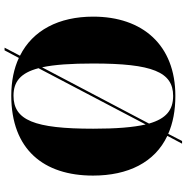

<svg xmlns="http://www.w3.org/2000/svg" viewBox="-8 -788 835 860"><g transform="rotate(-90 410.0 -357.5)"><path d="M232 -26 197 40H209L241 -22C289 -1 345 10 411 10C639 10 766 -137 766 -358C766 -512 705 -629 591 -686L627 -755H615L581 -691C534 -713 477 -725 412 -725C171 -725 54 -580 54 -359C54 -202 113 -82 232 -26ZM535 -603 283 -123C270 -179 264 -256 264 -358C264 -622 302 -715 412 -715C475 -715 514 -683 535 -603ZM411 0C348 0 309 -31 287 -108L539 -587C551 -532 556 -457 556 -358C556 -93 518 0 411 0Z"/></g></svg>

Font: Noto Serif Display Black
Style: Regular
Weight: 900
Designer: Monotype Design Team
Foundry: Monotype Imaging Inc.
Version: Version 2.009